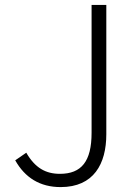

<svg xmlns="http://www.w3.org/2000/svg" viewBox="-20 -749 556 782"><path d="M227 13C362 13 413 -82 413 -202V-729H353V-208C353 -92 312 -41 224 -41C166 -41 123 -65 87 -127L42 -96C82 -25 143 13 227 13Z"/></svg>

Font: Noto Sans KR Light
Style: Regular
Weight: 300
Designer: Ryoko NISHIZUKA 西塚涼子 (kana, bopomofo & ideographs); Paul D. Hunt (Latin, Greek & Cyrillic); Sandoll Communications 산돌커뮤니
Foundry: Adobe
Version: Version 2.004;hotconv 1.0.118;makeotfexe 2.5.65603